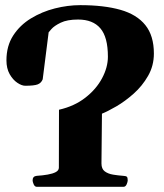

<svg xmlns="http://www.w3.org/2000/svg" viewBox="-20 -722 634 742"><path d="M122.6 0Q114.3 0 110.1 -9.8Q106 -19.5 106 -24.9Q106 -41 122.1 -42.5Q145 -43.9 164.6 -47.4Q184.1 -50.8 195.8 -57.1Q207.5 -63.5 207.5 -74.2L208 -297.9Q267.6 -311.5 309.8 -344.5Q352.1 -377.4 374.5 -419.7Q397 -461.9 397 -502.9Q397 -578.6 367.9 -612.5Q338.9 -646.5 281.7 -646.5Q239.7 -646.5 214.6 -634.3Q189.5 -622.1 178.7 -609.6Q168 -597.2 168 -597.2L145 -415.5Q139.2 -400.9 125.5 -395.8Q111.8 -390.6 77.6 -390.6Q64 -390.6 46.9 -402.1Q29.8 -413.6 17.3 -435.5Q4.9 -457.5 4.9 -488.8Q4.9 -544.4 31 -584.7Q57.1 -625 99.6 -650.9Q142.1 -676.8 192.1 -689.5Q242.2 -702.1 290 -702.1Q381.8 -702.1 445.3 -684.1Q508.8 -666 541.7 -625Q574.7 -584 574.7 -515.1Q574.7 -467.8 552.2 -428.7Q529.8 -389.6 496.6 -360.1Q463.4 -330.6 429.7 -311Q396 -291.5 374 -282.7L372.1 -90.3Q372.1 -69.3 384.8 -59.8Q397.5 -50.3 417 -47.1Q436.5 -43.9 456.1 -42.5Q466.3 -42 470 -39.1Q473.6 -36.1 473.6 -24.9Q473.6 -19.5 469.5 -9.8Q465.3 0 457 0Z"/></svg>

Font: Gelasio
Style: Regular
Weight: 400
Designer: Eben Sorkin
Foundry: Eben Sorkin
Version: Version 1.008